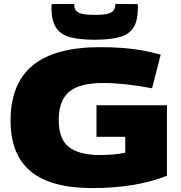

<svg xmlns="http://www.w3.org/2000/svg" viewBox="-20 -951 923 981"><path d="M34 -335Q34 -524 147.5 -617Q261 -710 491 -710Q555 -710 606 -706Q657 -702 703.5 -694Q750 -686 801 -672L757 -500Q614 -527 506 -527Q387 -527 333.5 -482Q280 -437 280 -338Q280 -240 332.5 -199.5Q385 -159 490 -159Q568 -159 620 -171V-252H473V-413H833V-53Q675 10 450 10Q241 10 137.5 -75Q34 -160 34 -335ZM464 -748Q388 -748 340 -760.5Q292 -773 268.5 -806.5Q245 -840 243 -901Q243 -908 243 -915.5Q243 -923 244 -930L359 -931Q359 -928 359 -926.5Q359 -925 359 -923Q360 -910 366.5 -899Q373 -888 395.5 -881.5Q418 -875 464 -875Q511 -875 532.5 -881.5Q554 -888 561 -899Q568 -910 569 -923Q569 -927 569 -931L684 -930Q685 -923 685 -915.5Q685 -908 684 -901Q683 -842 661 -808.5Q639 -775 591 -761.5Q543 -748 464 -748Z"/></svg>

Font: Georama Extended ExtraBold
Style: Regular
Weight: 800
Width: 7
Designer: Jean-Baptiste Levee
Foundry: Production Type
Version: Version 1.000